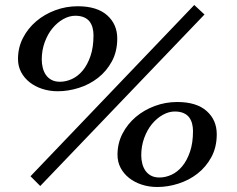

<svg xmlns="http://www.w3.org/2000/svg" viewBox="-20 -737 948 768"><path d="M757 -717 102 -32 141 7 798 -679ZM52 -501C52 -481.7 56.2 -464.2 64.5 -448.5C72.8 -432.8 84.2 -419.3 98.5 -408C112.8 -396.7 129.7 -387.8 149 -381.5C168.3 -375.2 189 -372 211 -372C239 -372 267.2 -376.5 295.5 -385.5C323.8 -394.5 349.3 -407.8 372 -425.5C394.7 -443.2 413.2 -465.2 427.5 -491.5C441.8 -517.8 449 -548.3 449 -583C449 -621 435.5 -652 408.5 -676C381.5 -700 342.3 -712 291 -712C259.7 -712 229.7 -706.7 201 -696C172.3 -685.3 147 -670.7 125 -652C103 -633.3 85.3 -611.2 72 -585.5C58.7 -559.8 52 -531.7 52 -501ZM147 -499C147 -523.7 151 -546.8 159 -568.5C167 -590.2 177.3 -608.7 190 -624C202.7 -639.3 217 -651.5 233 -660.5C249 -669.5 265 -674 281 -674C295 -674 306.8 -671.8 316.5 -667.5C326.2 -663.2 333.7 -657.3 339 -650C344.3 -642.7 348.2 -634.3 350.5 -625C352.8 -615.7 354 -606 354 -596C354 -564 350 -536.3 342 -513C334 -489.7 323.7 -470.3 311 -455C298.3 -439.7 284 -428.3 268 -421C252 -413.7 236 -410 220 -410C206.7 -410 195.3 -412.5 186 -417.5C176.7 -422.5 169.2 -429.2 163.5 -437.5C157.8 -445.8 153.7 -455.3 151 -466C148.3 -476.7 147 -487.7 147 -499ZM450 -118C450 -98.7 454.2 -81.2 462.5 -65.5C470.8 -49.8 482.2 -36.3 496.5 -25C510.8 -13.7 527.7 -4.8 547 1.5C566.3 7.8 587 11 609 11C637 11 665.2 6.5 693.5 -2.5C721.8 -11.5 747.3 -24.8 770 -42.5C792.7 -60.2 811.2 -82.2 825.5 -108.5C839.8 -134.8 847 -165.3 847 -200C847 -238 833.5 -269 806.5 -293C779.5 -317 740.3 -329 689 -329C657.7 -329 627.7 -323.7 599 -313C570.3 -302.3 545 -287.7 523 -269C501 -250.3 483.3 -228.2 470 -202.5C456.7 -176.8 450 -148.7 450 -118ZM545 -116C545 -140.7 549 -163.8 557 -185.5C565 -207.2 575.3 -225.7 588 -241C600.7 -256.3 615 -268.5 631 -277.5C647 -286.5 663 -291 679 -291C693 -291 704.8 -288.8 714.5 -284.5C724.2 -280.2 731.7 -274.3 737 -267C742.3 -259.7 746.2 -251.3 748.5 -242C750.8 -232.7 752 -223 752 -213C752 -181 748 -153.3 740 -130C732 -106.7 721.7 -87.3 709 -72C696.3 -56.7 682 -45.3 666 -38C650 -30.7 634 -27 618 -27C604.7 -27 593.3 -29.5 584 -34.5C574.7 -39.5 567.2 -46.2 561.5 -54.5C555.8 -62.8 551.7 -72.3 549 -83C546.3 -93.7 545 -104.7 545 -116Z"/></svg>

Font: PT Serif Caption
Style: Italic
Weight: 400
Italic angle: -12°
Designer: A.Korolkova, O.Umpeleva, V.Yefimov
Foundry: ParaType Ltd
Version: Version 1.000W OFL